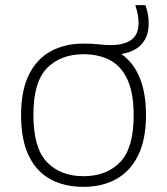

<svg xmlns="http://www.w3.org/2000/svg" viewBox="-20 -718 650 747"><path d="M305 9Q232 9 177.5 -20Q123 -49 92.5 -110.8Q62 -172.5 62 -270.5Q62 -366.5 92.8 -428Q123.5 -489.5 178.2 -519Q233 -548.5 305.5 -548.5Q337.5 -548.5 363.8 -545.5Q390 -542.5 409.5 -542.5Q462.5 -542.5 490.8 -563Q519 -583.5 519 -627Q519 -647.5 515.5 -664Q512 -680.5 506.5 -698H545.5Q552 -680.5 555.2 -664.2Q558.5 -648 558.5 -626Q558.5 -577 531.2 -546.5Q504 -516 452 -508Q548 -440 548 -270.5Q548 -174.5 517 -112.5Q486 -50.5 431.5 -20.8Q377 9 305 9ZM305 -32.5Q394 -32.5 447 -86.8Q500 -141 500 -269.5Q500 -356 476 -408.2Q452 -460.5 408.2 -483.8Q364.5 -507 305 -507Q216 -507 163 -453.2Q110 -399.5 110 -271Q110 -141.5 163 -87Q216 -32.5 305 -32.5Z"/></svg>

Font: Encode Sans Expanded Expanded ExtraLight
Style: Regular
Weight: 200
Width: 7
Designer: Multiple Designers
Foundry: Impallari Type
Version: Version 3.000; ttfautohint (v1.8.3) -l 8 -r 50 -G 200 -x 14 